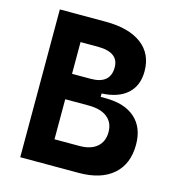

<svg xmlns="http://www.w3.org/2000/svg" viewBox="-104 -782 794 870"><g transform="rotate(15 293.0 -346.5)"><path d="M69.8 0V-693.4H284.2Q393.6 -693.4 453.4 -648.7Q513.2 -604 513.2 -521.5Q513.2 -454.1 470.9 -416Q428.7 -377.9 351.1 -374.5V-358.4H373.5Q463.9 -358.4 512.9 -314.5Q562 -270.5 562 -190.4Q562 -99.6 505.1 -49.8Q448.2 0 343.8 0ZM198.7 -118.7H315.4Q368.2 -118.7 397.5 -143.6Q426.8 -168.5 426.8 -213.4Q426.8 -257.8 396 -282.2Q365.2 -306.6 308.6 -306.6H198.7ZM198.7 -425.8H286.1Q377.9 -425.8 377.9 -503.9Q377.9 -574.7 279.3 -574.7H198.7Z"/></g></svg>

Font: Cascadia Mono PL
Style: Bold
Weight: 700
Monospace: yes
Designer: Aaron Bell
Foundry: Saja Typeworks
Version: Version 2404.023; ttfautohint (v1.8.4)